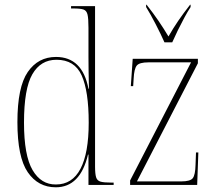

<svg xmlns="http://www.w3.org/2000/svg" viewBox="-20 -786 927 816"><path d="M217 10Q142 10 98 -54Q54 -118 54 -267Q54 -416 98 -480Q142 -544 218 -544Q330 -544 356 -409H358Q357 -449 356.5 -484Q356 -519 356 -544V-668Q356 -707 352 -724Q348 -741 335 -745.5Q322 -750 293 -750H282V-760H384V-78Q384 -47 388.5 -32.5Q393 -18 407.5 -14Q422 -10 452 -10H463V0H356V-129H354Q321 10 217 10ZM218 -2Q287 -2 322 -68.5Q357 -135 357 -265Q357 -399 327 -465.5Q297 -532 220 -532Q153 -532 117.5 -470.5Q82 -409 82 -265Q82 -125 118.5 -63Q155 -1 218 -2ZM533 0V-19L792 -521H611Q572 -521 561 -507Q550 -493 548 -452L546 -420H536L544 -536H821V-517L562 -15H750Q789 -15 799.5 -29Q810 -43 811 -85L813 -138H823L818 0ZM679 -606Q664 -640 641.5 -683.5Q619 -727 601 -756V-766H603Q632 -729 653.5 -697.5Q675 -666 696 -631Q716 -666 737.5 -697.5Q759 -729 788 -766H790V-756Q777 -736 763 -710Q749 -684 735.5 -656.5Q722 -629 712 -606Z"/></svg>

Font: Noto Serif Display Condensed Thin
Style: Regular
Weight: 100
Width: 3
Designer: Monotype Design Team
Foundry: Monotype Imaging Inc.
Version: Version 2.009